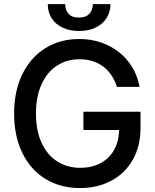

<svg xmlns="http://www.w3.org/2000/svg" viewBox="-20 -907 757 936"><path d="M366.2 -618.2Q306.2 -618.2 258.1 -587.2Q210 -556.2 182.6 -496.3Q155.3 -436.5 155.3 -353.5Q155.3 -270 182.9 -210.4Q210.4 -150.9 259.3 -119.9Q308.1 -88.9 371.1 -88.9Q427.2 -88.9 469.7 -111.3Q512.2 -133.8 535.9 -175.5Q559.6 -217.3 560.5 -273.4H386.7V-362.3H665V-282.2Q665 -194.3 627.4 -128.2Q589.8 -62 522.7 -26.1Q455.6 9.8 370.1 9.8Q274.9 9.8 202.1 -34.4Q129.4 -78.6 89.1 -160.9Q48.8 -243.2 48.8 -353.5Q48.8 -463.9 89.4 -546.1Q129.9 -628.4 201.9 -672.6Q273.9 -716.8 365.2 -716.8Q440.9 -716.8 503.7 -687.3Q566.4 -657.7 607.2 -604.7Q647.9 -551.8 660.2 -483.4H549.8Q529.8 -547.4 482.7 -582.8Q435.5 -618.2 366.2 -618.2ZM365.2 -755.9Q319.3 -755.9 284.7 -772.5Q250 -789.1 231.4 -818.6Q212.9 -848.1 212.9 -886.7H297.9Q297.9 -858.4 314.2 -839.8Q330.6 -821.3 365.2 -821.3Q398.9 -821.3 415.8 -840.1Q432.6 -858.9 432.6 -886.7H518.6Q518.1 -848.1 499.3 -818.6Q480.5 -789.1 445.8 -772.5Q411.1 -755.9 365.2 -755.9Z"/></svg>

Font: Pretendard Std Medium
Style: Regular
Weight: 500
Designer: Base glyphs from Inter by Rasmus Andersson; Hangeul glyphs from Noto Sans CJK(Source Han Sans) by Jang Soo-young and Kan
Foundry: Kil Hyung-jin
Version: Version 1.309